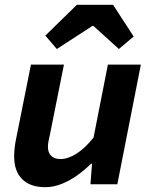

<svg xmlns="http://www.w3.org/2000/svg" viewBox="-20 -764 640 796"><path d="M167.5 12Q105.4 12 72 -21.1Q38.7 -54.2 38.7 -115.5Q38.7 -133.8 40.9 -152.4Q43 -171.1 47 -189.6L108.3 -496.1H245.1L187.1 -206.5Q183.9 -191.9 181.3 -179.4Q178.7 -166.9 178.7 -155.8Q178.7 -130.6 192.6 -117.6Q206.5 -104.6 230.6 -104.6Q262.3 -104.6 297.8 -127.4Q333.2 -150.1 367.8 -193.6L427.3 -496.1H564L466.4 0H355L361.5 -85.3H357.5Q332.7 -60.7 302.1 -38.5Q271.4 -16.2 237 -2.1Q202.6 12 167.5 12ZM215.6 -560.8 168 -616.4 298.8 -744.2H448.7L534.1 -612.7L472.9 -560.8L367.2 -656.6H363.2Z"/></svg>

Font: SourceCodeVF
Style: Italic
Weight: 200
Italic angle: -11°
Monospace: yes
Designer: Paul D. Hunt, Teo Tuominen
Foundry: Adobe
Version: Version 1.026;hotconv 1.1.0;makeotfexe 2.6.0